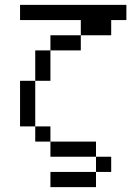

<svg xmlns="http://www.w3.org/2000/svg" viewBox="-20 -645 540 790"><path d="M437.5 62.5V0H375V62.5H187.5V125H375V62.5ZM500 -562.5V-625H62.5V-562.5H312.5V-500H187.5V-437.5H125Q125 -437.5 125 -312.5H62.5V-125H125V-62.5H187.5V0H375V-62.5H187.5V-125H125V-312.5H187.5Q187.5 -312.5 187.5 -437.5H312.5V-500H437.5V-562.5Z"/></svg>

Font: UnifontExMono
Style: Regular
Weight: 500
Version: Version 15.0.06